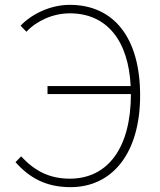

<svg xmlns="http://www.w3.org/2000/svg" viewBox="-20 -759 659 792"><path d="M89 -628C131 -673 198 -704 268 -704C421 -704 510 -591 519 -404H176V-371H520C520 -148 424 -22 268 -22C185 -22 124 -53 67 -114L44 -90C101 -26 169 13 271 13C444 13 558 -128 558 -365C558 -604 449 -739 268 -739C183 -739 106 -697 65 -653Z"/></svg>

Font: Noto Sans T Chinese Thin
Style: Regular
Weight: 100
Designer: Ryoko NISHIZUKA (kana & ideographs); Paul D. Hunt (Latin, Greek & Cyrillic); Wenlong ZHANG (bopomofo); Sandoll Communica
Foundry: Adobe Systems Incorporated
Version: Version 1.000;PS 1;hotconv 1.0.78;makeotf.lib2.5.61930